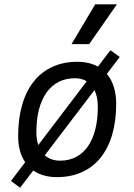

<svg xmlns="http://www.w3.org/2000/svg" viewBox="-20 -815 626 894"><path d="M73.7 59.1 134.8 -21C164.1 -1 201.2 9.8 245.1 9.8C418.5 9.8 521 -117.2 521 -331.5C521 -390.1 505.9 -437.5 477.5 -470.7L537.6 -549.8L494.1 -581.1L436 -504.9C409.7 -519.5 377 -527.3 339.8 -527.3C167 -527.3 64.5 -398.4 64.5 -181.2C64.5 -131.8 75.7 -90.8 97.2 -59.6L30.8 27.8ZM260.3 -66.9C231 -66.9 207 -75.7 188.5 -91.8L419.9 -395.5C430.2 -374.5 435.5 -348.1 435.5 -317.4C435.5 -159.7 370.1 -66.9 260.3 -66.9ZM158.2 -139.6C152.3 -157.2 149.4 -177.2 149.4 -200.2C149.4 -357.4 216.3 -450.7 328.6 -450.7C350.1 -450.7 368.7 -445.8 383.8 -436.5ZM313 -609.4H395L524.4 -794.9H423.3Z"/></svg>

Font: Cascadia Mono NF SemiLight
Style: Italic
Weight: 350
Italic angle: -10°
Monospace: yes
Designer: Aaron Bell
Foundry: Saja Typeworks
Version: Version 2404.023